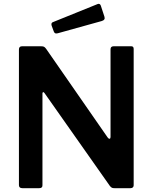

<svg xmlns="http://www.w3.org/2000/svg" viewBox="-20 -984 798 1004"><path d="M667 -742Q679 -742 679 -728V-15Q679 -8 674.5 -4Q670 0 662 0H579Q572 0 567 -1.5Q562 -3 555 -11L213 -497Q209 -503 205.5 -502Q202 -501 202 -496V-16Q203 0 185 0H97Q79 0 79 -16V-725Q79 -742 95 -742H195Q205 -742 210 -739.5Q215 -737 221 -729L543 -265Q549 -257 553.5 -258.5Q558 -260 558 -268V-726Q558 -742 574 -742ZM507 -955 526 -897Q532 -880 512 -874L282 -810Q273 -808 268.5 -810Q264 -812 261 -820L250 -850Q246 -864 256 -868L491 -963Q502 -967 507 -955Z"/></svg>

Font: Libre Franklin SemiBold
Style: Regular
Weight: 600
Designer: Pablo Impallari, Rodrigo Fuenzalida, Nhung Nguyen
Foundry: Impallari Type
Version: Version 3.000